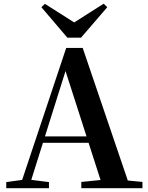

<svg xmlns="http://www.w3.org/2000/svg" viewBox="-20 -999 786 1019"><path d="M218.2 -978.7 410.4 -856.7H337.1L530.4 -979.4L549.3 -960.8L410.1 -799.2H337.4L199.7 -960.8ZM13.2 0V-32.6L112.6 -46.3H131.1L239.8 -32.6V0ZM82.8 0 331.4 -744.6H418.9L672.2 0H527.6L316.7 -656.5H337.4L334.2 -642.5L132 0ZM193.5 -241.1 200.6 -275H517.8L524.9 -241.1ZM411.5 0V-33.4L546.7 -47H597.4L736 -33.4V0Z"/></svg>

Font: Early Summer Mincho VF
Style: Regular
Weight: 250
Designer: GuiWonder
Version: Version 1.002